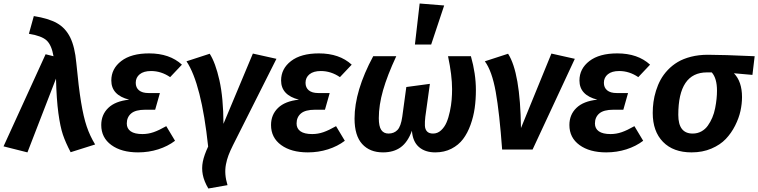

<svg xmlns="http://www.w3.org/2000/svg" viewBox="-45 -849 4304 1090"><path d="M147 -757.8Q230.5 -744.6 278.6 -717.5Q326.7 -690.4 353.3 -637Q379.9 -583.5 388.2 -492.2Q401.4 -353 415.3 -268.8Q429.2 -184.6 447.3 -131.1Q465.3 -77.6 495.1 -28.8L356 15.1Q327.1 -40 312 -84.7Q296.9 -129.4 286.4 -206.8Q275.9 -284.2 272.9 -402.8L110.8 16.1L-24.9 -18.1L213.9 -541L258.8 -529.8Q248 -592.8 220 -619.1Q191.9 -645.5 119.1 -657.2Z M738.8 16.1Q644.5 16.1 587.2 -25.6Q529.8 -67.4 529.8 -139.2Q529.8 -197.8 569.6 -236.3Q609.4 -274.9 688.5 -283.2Q586.9 -308.6 586.9 -392.1Q586.9 -459 643.3 -502.4Q699.7 -545.9 801.8 -545.9Q918 -545.9 987.8 -481.9L920.9 -411.1Q870.1 -445.8 812.5 -445.8Q771 -445.8 748.3 -427.5Q725.6 -409.2 725.6 -378.9Q725.6 -351.6 744.1 -336.2Q762.7 -320.8 797.9 -320.8H862.8L835.9 -226.1H779.8Q724.1 -226.1 699.5 -204.8Q674.8 -183.6 674.8 -147.9Q674.8 -119.1 697 -103.5Q719.2 -87.9 763.7 -87.9Q795.9 -87.9 826.9 -98.6Q857.9 -109.4 898.9 -132.8L948.7 -49.8Q907.7 -18.6 853.3 -1.2Q798.8 16.1 738.8 16.1Z M1145.5 -543.9Q1178.2 -493.2 1200.7 -393.3Q1223.1 -293.5 1223.6 -146L1390.6 -544.9L1524.4 -515.1L1277.8 -24.9Q1261.7 7.3 1252.2 32.5Q1242.7 57.6 1237.5 85.2Q1232.4 112.8 1234.6 141.4Q1236.8 169.9 1246.6 202.1L1137.7 221.2Q1113.3 179.7 1106.2 142.8Q1099.1 106 1106.4 68.8Q1113.8 31.7 1136.7 -17.1Q1098.6 -373.5 1013.7 -501Z M1702.6 16.1Q1608.4 16.1 1551 -25.6Q1493.7 -67.4 1493.7 -139.2Q1493.7 -197.8 1533.4 -236.3Q1573.2 -274.9 1652.3 -283.2Q1550.8 -308.6 1550.8 -392.1Q1550.8 -459 1607.2 -502.4Q1663.6 -545.9 1765.6 -545.9Q1881.8 -545.9 1951.7 -481.9L1884.8 -411.1Q1834 -445.8 1776.4 -445.8Q1734.9 -445.8 1712.2 -427.5Q1689.5 -409.2 1689.5 -378.9Q1689.5 -351.6 1708 -336.2Q1726.6 -320.8 1761.7 -320.8H1826.7L1799.8 -226.1H1743.7Q1688 -226.1 1663.3 -204.8Q1638.7 -183.6 1638.7 -147.9Q1638.7 -119.1 1660.9 -103.5Q1683.1 -87.9 1727.5 -87.9Q1759.8 -87.9 1790.8 -98.6Q1821.8 -109.4 1862.8 -132.8L1912.6 -49.8Q1871.6 -18.6 1817.1 -1.2Q1762.7 16.1 1702.6 16.1Z M2337.4 -829.1 2476.6 -817.9 2402.8 -596.2H2310.5ZM2129.4 16.1Q2054.2 16.1 2011 -31.5Q1967.8 -79.1 1967.8 -175.8Q1967.8 -333 2073.7 -529.8H2204.6Q2153.8 -420.9 2129.6 -336.4Q2105.5 -252 2105.5 -178.2Q2105.5 -131.8 2119.4 -111.3Q2133.3 -90.8 2160.6 -90.8Q2191.9 -90.8 2211.4 -111.1Q2231 -131.3 2238.8 -187L2261.7 -355L2395.5 -373L2369.6 -186Q2366.2 -156.7 2367.2 -135.5Q2368.2 -114.3 2379.6 -102.5Q2391.1 -90.8 2413.6 -90.8Q2439 -90.8 2458.7 -108.9Q2478.5 -127 2490 -153.8Q2501.5 -180.7 2509 -216.3Q2516.6 -252 2519 -282.5Q2521.5 -313 2521.5 -342.8Q2521.5 -421.4 2498.5 -529.8H2628.4Q2656.7 -430.2 2656.7 -337.9Q2656.7 -284.2 2649.9 -235.6Q2643.1 -187 2626.2 -140.1Q2609.4 -93.3 2583.7 -59.3Q2558.1 -25.4 2517.6 -4.6Q2477.1 16.1 2425.8 16.1Q2368.2 16.1 2333 -14.6Q2297.9 -45.4 2293.5 -106.9Q2270 -42 2229.7 -12.9Q2189.5 16.1 2129.4 16.1Z M2839.4 -543.9Q2908.7 -436.5 2912.6 -122.1L3085.4 -544.9L3218.3 -515.1L2978.5 0H2805.7Q2790.5 -208.5 2769.3 -327.4Q2748 -446.3 2707.5 -501Z M3396.5 16.1Q3302.2 16.1 3244.9 -25.6Q3187.5 -67.4 3187.5 -139.2Q3187.5 -197.8 3227.3 -236.3Q3267.1 -274.9 3346.2 -283.2Q3244.6 -308.6 3244.6 -392.1Q3244.6 -459 3301 -502.4Q3357.4 -545.9 3459.5 -545.9Q3575.7 -545.9 3645.5 -481.9L3578.6 -411.1Q3527.8 -445.8 3470.2 -445.8Q3428.7 -445.8 3406 -427.5Q3383.3 -409.2 3383.3 -378.9Q3383.3 -351.6 3401.9 -336.2Q3420.4 -320.8 3455.6 -320.8H3520.5L3493.7 -226.1H3437.5Q3381.8 -226.1 3357.2 -204.8Q3332.5 -183.6 3332.5 -147.9Q3332.5 -119.1 3354.7 -103.5Q3377 -87.9 3421.4 -87.9Q3453.6 -87.9 3484.6 -98.6Q3515.6 -109.4 3556.6 -132.8L3606.4 -49.8Q3565.4 -18.6 3511 -1.2Q3456.5 16.1 3396.5 16.1Z M3881.3 16.1Q3777.3 16.1 3719 -43.5Q3660.6 -103 3660.6 -208Q3660.6 -239.3 3664.8 -270Q3668.9 -300.8 3679.2 -334Q3689.5 -367.2 3705.3 -396.2Q3721.2 -425.3 3746.1 -451.7Q3771 -478 3802.5 -496.8Q3834 -515.6 3877.9 -526.9Q3921.9 -538.1 3973.6 -538.1Q4058.6 -538.1 4239.3 -529.8L4226.6 -423.8L4121.6 -433.1Q4167.5 -385.7 4167.5 -297.9Q4167.5 -259.8 4158.7 -219.2Q4149.9 -178.7 4128.4 -136Q4106.9 -93.3 4075.4 -60.1Q4043.9 -26.9 3993.7 -5.4Q3943.4 16.1 3881.3 16.1ZM3887.2 -90.8Q3914.6 -90.8 3936.8 -103Q3959 -115.2 3973.6 -136Q3988.3 -156.7 3998.8 -181.4Q4009.3 -206.1 4014.9 -234.6Q4020.5 -263.2 4022.9 -287.4Q4025.4 -311.5 4025.4 -334Q4025.4 -404.8 3995.6 -438H3968.3Q3805.7 -438 3805.7 -196.8Q3805.7 -90.8 3887.2 -90.8Z"/></svg>

Font: FiraGO SemiBold
Style: Italic
Weight: 600
Italic angle: -8°
Designer: bBox Type GmbH
Foundry: bBox Type GmbH
Version: Version 1.001;PS 001.001;hotconv 1.0.88;makeotf.lib2.5.64775